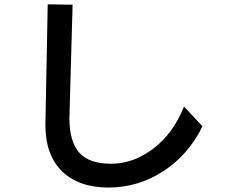

<svg xmlns="http://www.w3.org/2000/svg" viewBox="-20 -801 1040 882"><path d="M188.5 -226.6Q188.5 -240.2 199.2 -781.2L313.5 -779.3L298.8 -257.8Q298.8 -151.4 343.8 -100.1Q388.7 -48.8 490.7 -48.8Q592.8 -48.8 684.6 -118.7Q776.4 -188.5 825.2 -311.5L910.2 -220.7Q846.7 -90.8 731 -15.1Q615.2 60.5 478.5 60.5Q341.8 60.5 265.1 -14.2Q188.5 -88.9 188.5 -226.6Z"/></svg>

Font: GenEi M Gothic v2 Medium
Style: Regular
Weight: 500
Version: Version 2.0